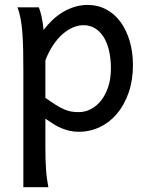

<svg xmlns="http://www.w3.org/2000/svg" viewBox="-20 -528 611 787"><path d="M166 -127Q190.9 -109.4 209.2 -97.9Q227.5 -86.4 242.7 -79.8Q257.8 -73.2 271.7 -70.8Q285.6 -68.4 302.7 -68.4Q328.6 -68.4 352.3 -80.6Q376 -92.8 394.3 -116Q412.6 -139.2 423.6 -172.1Q434.6 -205.1 434.6 -246.6Q434.6 -287.1 427 -320.1Q419.4 -353 404.8 -376.2Q390.1 -399.4 369.4 -412.1Q348.6 -424.8 322.3 -424.8Q301.3 -424.8 279.3 -415.5Q257.3 -406.2 236.6 -388.2Q215.8 -370.1 197.8 -343Q179.7 -315.9 166 -280.8ZM139.2 -498Q144.5 -485.4 149.9 -462.2Q155.3 -439 158.7 -405.3Q175.8 -427.7 196 -446.8Q216.3 -465.8 239 -479.2Q261.7 -492.7 286.9 -500.2Q312 -507.8 339.4 -507.8Q380.9 -507.8 415.3 -489.5Q449.7 -471.2 473.9 -438.2Q498 -405.3 511.5 -360.1Q524.9 -314.9 524.9 -261.2Q524.9 -198.7 507.3 -148.2Q489.7 -97.7 459.7 -62Q429.7 -26.4 389.2 -7.1Q348.6 12.2 302.7 12.2Q283.2 12.2 265.9 8.3Q248.5 4.4 232.2 -2.4Q215.8 -9.3 199.7 -19.3Q183.6 -29.3 166 -41.5V73.2Q166 102.5 166.7 126.2Q167.5 149.9 168.9 169.9Q170.4 189.9 172.9 206.8Q175.3 223.6 178.2 239.3H75.7V-236.8Q75.7 -282.2 75 -321Q74.2 -359.9 71.8 -392.3Q69.3 -424.8 64.5 -451.2Q59.6 -477.5 51.3 -498Z"/></svg>

Font: Andika Viet
Style: Regular
Weight: 400
Designer: Victor Gaultney, Annie Olsen, Julie Remington, Don Collingsworth, Eric Hays, Becca Hirsbrunner
Foundry: SIL International
Version: Version 5.000